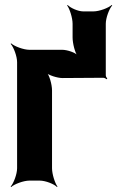

<svg xmlns="http://www.w3.org/2000/svg" viewBox="-20 -729 478 775"><path d="M407 -425V-633C407 -657 421 -694 433 -707L431 -709C418 -697 381 -683 357 -683H316C295 -683 264 -697 253 -709L251 -707C261 -694 273 -657 273 -633V-578C273 -554 283 -514 294 -502L295 -504C285 -517 251 -528 231 -528H99C75 -528 38 -542 25 -554L23 -552C35 -539 49 -502 49 -478V-50C49 -26 35 11 23 24L25 26C38 14 75 0 99 0H140C164 0 199 14 210 26L212 24C202 11 190 -26 190 -50V-364C190 -388 179 -428 166 -440L164 -437C176 -425 212 -414 232 -414L387 -415H397C402 -415 408 -411 411 -409L413 -412C411 -414 407 -420 407 -425Z"/></svg>

Font: Asimov
Style: EdgeNar
Weight: 500
Designer: Google
Version: Version 2.000980: 2014